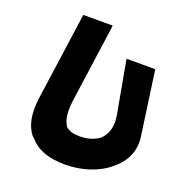

<svg xmlns="http://www.w3.org/2000/svg" viewBox="-146 -940 1037 1090"><g transform="rotate(20 372.5 -395.0)"><path d="M488 -662 546 -342C557 -279 543 -231 511 -198V-197L509 -195C476 -169 432 -157 389 -157C350 -157 321 -164 300 -186L299 -188L300 -189C281 -218 274 -266 284 -338L350 -811L349 -812H173L172 -811L98 -283C85 -188 98 -117 138 -67H139L148 -58H149C192 -6 262 22 364 22C468 22 566 -11 632 -69L640 -76C697 -126 729 -195 715 -281L662 -659L659 -662Z"/></g></svg>

Font: Hussar Woodtype
Style: SeBdObl
Weight: 900
Foundry: Cannot Into Space Fonts
Version: Version 1.07